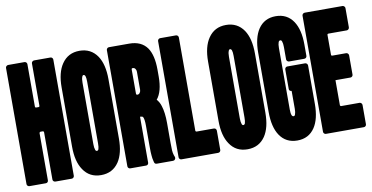

<svg xmlns="http://www.w3.org/2000/svg" viewBox="-76 -994 2345 1211"><g transform="rotate(-10 1097.0 -388.0)"><path d="M27 -776H131Q138 -776 142.5 -771Q147 -766 147 -760V-489Q147 -481 155 -481H169Q176 -481 176 -489V-760Q176 -766 181 -771Q186 -776 193 -776H297Q304 -776 308.5 -771Q313 -766 313 -760V-16Q313 -10 308.5 -5Q304 0 297 0H193Q186 0 181 -4.5Q176 -9 176 -16V-318Q176 -321 174 -323.5Q172 -326 169 -326H155Q152 -326 149.5 -323.5Q147 -321 147 -318V-16Q147 -9 142.5 -4.5Q138 0 131 0H27Q20 0 15 -4.5Q10 -9 10 -16V-760Q10 -766 15 -771Q20 -776 27 -776Z M371 -49Q334 -103 334 -198V-578Q334 -673 371 -727Q411 -786 484.5 -786Q558 -786 598 -727Q634 -673 634 -578V-198Q634 -103 598 -49Q558 10 484 10Q410 10 371 -49ZM495 -154Q499 -167 499 -191V-585Q499 -609 495 -621Q491 -631 484 -631Q477 -631 474 -621Q469 -609 469 -585V-191Q469 -167 474 -154Q477 -145 484 -145Q491 -145 495 -154Z M911 -397Q928 -379 936 -352Q950 -309 950 -241V-114Q950 -83 951 -66Q952 -50 957 -34L962 -21Q964 -13 959 -6.5Q954 0 946 0H842Q829 0 826 -12L824 -20Q819 -39 818 -57Q816 -73 816 -115V-247Q816 -290 808 -304Q804 -310 791 -310H789V-16Q789 -9 784.5 -4.5Q780 0 773 0H672Q665 0 660.5 -5Q656 -10 656 -16V-760Q656 -766 660.5 -771Q665 -776 672 -776H802Q879 -776 916 -724Q949 -676 949 -583V-539Q949 -443 911 -397ZM795 -450H798Q807 -450 813 -458.5Q819 -467 819 -478V-593Q819 -604 813 -612Q807 -620 798 -620H795Q792 -620 790.5 -618Q789 -616 789 -613V-458Q789 -455 790.5 -452.5Q792 -450 795 -450Z M1000 -776H1101Q1108 -776 1112.5 -771Q1117 -766 1117 -760V-163Q1117 -160 1119.5 -158Q1122 -156 1125 -156H1235Q1242 -156 1246.5 -151Q1251 -146 1251 -139V-16Q1251 -10 1246.5 -5Q1242 0 1235 0H1000Q993 0 988.5 -5Q984 -10 984 -16V-760Q984 -766 988.5 -771Q993 -776 1000 -776Z M1309 -49Q1272 -103 1272 -198V-578Q1272 -673 1309 -727Q1349 -786 1422.5 -786Q1496 -786 1536 -727Q1572 -673 1572 -578V-198Q1572 -103 1536 -49Q1496 10 1422 10Q1348 10 1309 -49ZM1433 -154Q1437 -167 1437 -191V-585Q1437 -609 1433 -621Q1429 -631 1422 -631Q1415 -631 1412 -621Q1407 -609 1407 -585V-191Q1407 -167 1412 -154Q1415 -145 1422 -145Q1429 -145 1433 -154Z M1759 -190V-302Q1759 -305 1756 -305Q1751 -305 1747 -309Q1743 -313 1743 -319V-444Q1743 -451 1747.5 -456Q1752 -461 1759 -461H1872Q1879 -461 1884 -456Q1889 -451 1889 -444V-198Q1889 -102 1853 -48Q1814 10 1741 10Q1668 10 1629 -48Q1593 -102 1593 -198V-578Q1593 -674 1629 -728Q1668 -786 1741 -786Q1814 -786 1853 -728Q1889 -674 1889 -578V-506Q1889 -499 1884 -494.5Q1879 -490 1872 -490H1776Q1769 -490 1764 -495Q1759 -500 1759 -506V-585Q1759 -609 1754 -622Q1751 -631 1743.5 -631Q1736 -631 1732 -622Q1727 -609 1727 -585V-190Q1727 -166 1732 -154Q1736 -145 1743.5 -145Q1751 -145 1754 -154Q1759 -167 1759 -190Z M1926 -776H2168Q2174 -776 2179 -771Q2184 -766 2184 -760V-637Q2184 -630 2179 -625Q2174 -620 2168 -620H2051Q2043 -620 2043 -613V-486Q2043 -479 2051 -479H2139Q2145 -479 2150 -474Q2155 -469 2155 -462V-339Q2155 -332 2150 -327.5Q2145 -323 2139 -323H2043V-163Q2043 -160 2045.5 -158Q2048 -156 2051 -156H2168Q2174 -156 2179 -151Q2184 -146 2184 -139V-16Q2184 -9 2179 -4.5Q2174 0 2168 0H1926Q1919 0 1914 -4.5Q1909 -9 1909 -16V-760Q1909 -766 1914 -771Q1919 -776 1926 -776Z"/></g></svg>

Font: Grith.
Style: Regular
Weight: 400
Designer: Yosi Nasution
Version: Version 1.000;hotconv 1.0.109;makeotfexe 2.5.65596